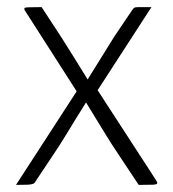

<svg xmlns="http://www.w3.org/2000/svg" viewBox="-20 -520 487 540"><path d="M25 0 202 -273 222 -289Q222 -289 234.5 -309.5Q247 -330 266 -360Q285 -390 302 -418L352 -492Q355 -496 357.5 -498Q360 -500 370.5 -500Q381 -500 406 -500L244 -250L229 -243Q229 -243 219.5 -228Q210 -213 195.5 -189.5Q181 -166 164 -138Q147 -110 130 -85L80 -10Q78 -5 73 -3Q68 -1 57.5 -0.5Q47 0 25 0ZM370 0 313 -86Q296 -111 279.5 -138Q263 -165 248.5 -188.5Q234 -212 225 -227Q216 -242 216 -242L204 -250L49 -492Q48 -496 49 -497.5Q50 -499 61 -499.5Q72 -500 97 -500L152 -416Q169 -389 187.5 -359.5Q206 -330 218.5 -309.5Q231 -289 231 -289L247 -278L419 -13Q423 -7 422 -4Q421 -1 409.5 -0.5Q398 0 370 0Z"/></svg>

Font: Yanone Kaffeesatz ExtraLight Light
Style: Regular
Weight: 300
Version: Version 2.003